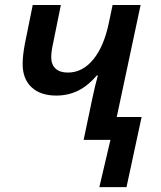

<svg xmlns="http://www.w3.org/2000/svg" viewBox="-20 -561 644 770"><path d="M422.9 0H315.4L350.6 -167.5Q360.8 -216.8 372.6 -258.3H368.2Q333.5 -217.3 293.5 -197.5Q253.4 -177.7 205.6 -177.7Q142.1 -177.7 106.4 -211.2Q70.8 -244.6 70.8 -304.2Q70.8 -338.4 80.1 -387.2L111.3 -541H224.1L191.9 -382.3Q185.5 -353.5 185.5 -331.5Q185.5 -302.2 202.6 -286.1Q219.7 -270 252 -270Q311 -270 354 -322.5Q397 -375 416.5 -469.2L431.6 -541H543.9L448.2 -91.8H547.9L487.3 189.5H378.4Z"/></svg>

Font: Viking Open Sans Light
Style: Bold Italic
Weight: 600
Italic angle: -12°
Foundry: Ascender Corporation
Version: Version 2.000